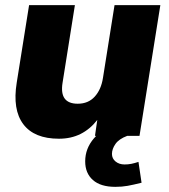

<svg xmlns="http://www.w3.org/2000/svg" viewBox="-20 -528 658 746"><path d="M28 0ZM209 11Q113 11 70.5 -45.5Q28 -102 45 -207L93 -508H271L223 -206Q210 -125 282 -125Q323 -125 348 -152.5Q373 -180 380 -225L425 -508H603L522 0H349L358 -62Q330 -26 293 -7.5Q256 11 209 11ZM428 198Q371 198 341 171.5Q311 145 311 99Q311 49 345 9.5Q379 -30 431 -48L474 0Q442 12 428.5 31.5Q415 51 415 70Q415 88 429 99.5Q443 111 464 111Q478 111 490.5 108.5Q503 106 518 101L530 182Q498 190 476 194Q454 198 428 198Z"/></svg>

Font: Winston ExtraBold
Style: Italic
Weight: 800
Italic angle: -9°
Designer: Original fonts by Vernon Adams / Changes by Cristiano Sobral
Foundry: Original fonts by Vernon Adams / Changes by Cristiano Sobral
Version: Version 2.503;July 17, 2020;FontCreator 13.0.0.2655 64-bit